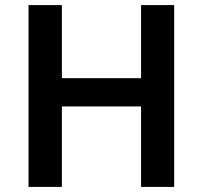

<svg xmlns="http://www.w3.org/2000/svg" viewBox="-20 -734 797 754"><path d="M664 0H534V-316H223V0H92V-714H223V-427H534V-714H664Z"/></svg>

Font: Noto Sans Kawi SemiBold
Style: Regular
Weight: 600
Designer: Fadhl Haqq
Version: Version 1.000